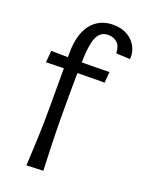

<svg xmlns="http://www.w3.org/2000/svg" viewBox="-137 -783 645 853"><g transform="rotate(20 185.0 -356.5)"><path d="M23 -457 28 -513Q28 -513 42 -512.5Q56 -512 78.5 -512Q101 -512 127 -511.5Q153 -511 177 -511Q201 -511 223.5 -511.5Q246 -512 264 -512Q282 -512 292.5 -512.5Q303 -513 303 -513L299 -461Q299 -461 289 -461Q279 -461 261.5 -461Q244 -461 221.5 -460.5Q199 -460 175 -460Q151 -460 124.5 -459.5Q98 -459 75 -458.5Q52 -458 37.5 -457.5Q23 -457 23 -457ZM248 -716Q288 -716 316 -699.5Q344 -683 358 -656Q372 -629 369 -598L303 -601Q302 -636 284.5 -651Q267 -666 243 -666Q217 -666 202.5 -650Q188 -634 182 -607Q176 -580 174 -548Q171 -482 170.5 -437Q170 -392 170 -354.5Q170 -317 170 -272Q170 -200 172 -138Q174 -76 175.5 -38Q177 0 177 0L98 3Q98 3 100 -35Q102 -73 104.5 -135.5Q107 -198 107 -270Q107 -316 107 -348Q107 -380 107 -406.5Q107 -433 107 -462Q107 -491 107 -532Q107 -574 116 -608Q125 -642 143 -666Q161 -690 187.5 -703Q214 -716 248 -716Z"/></g></svg>

Font: Truculenta
Style: Regular
Weight: 400
Designer: Ivan Castro, Eva Sanz & Omnibus-Type Team
Foundry: Omnibus-Type
Version: Version 1.002